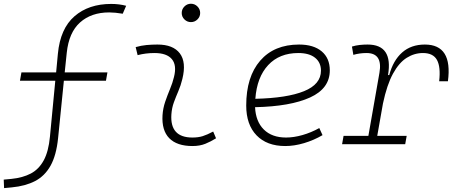

<svg xmlns="http://www.w3.org/2000/svg" viewBox="-47 -763 2411 1016"><path d="M-25.4 232.4 -27.3 187.5 13.7 183.6Q73.2 177.7 116 155.3Q158.7 132.8 184.3 85.7Q210 38.6 217.3 -40L245.6 -335.9H58.6L66.4 -379.9H250L259.3 -478.5Q272 -611.8 347.2 -677Q422.4 -742.2 541.5 -742.2Q583.5 -742.2 620.6 -732.4L602.5 -690.4Q561.5 -697.3 530.8 -697.3Q436 -697.3 376.7 -644.3Q317.4 -591.3 306.2 -483.4L295.4 -379.9H521.5L513.7 -335.9H291L260.3 -31.2Q251 59.1 220.5 113.8Q189.9 168.5 138.7 195.1Q87.4 221.7 15.6 228.5Z M1081.1 -66.9 1096.2 -31.2Q1069.3 -14.2 1039.8 -2.2Q1010.3 9.8 971.7 9.8Q889.2 9.8 848.6 -31.7Q808.1 -73.2 813 -153.3Q815.4 -189.9 827.1 -224.4Q838.9 -258.8 852.5 -291.5Q866.2 -324.2 873.5 -355Q889.6 -417.5 862.5 -450Q835.4 -482.4 770.5 -482.4Q724.1 -482.4 681.2 -471.2L670.9 -513.7Q699.7 -522 728.5 -524.7Q757.3 -527.3 786.1 -527.3Q869.1 -527.3 904.5 -480.7Q939.9 -434.1 918 -345.2Q909.7 -310.5 896.7 -280.5Q883.8 -250.5 873 -221.2Q862.3 -191.9 859.9 -157.7Q851.6 -35.2 971.2 -35.2Q1002 -35.2 1025.4 -42.5Q1048.8 -49.8 1081.1 -66.9ZM963.4 -646Q943.4 -646 929 -660.2Q914.6 -674.3 914.6 -694.3Q914.6 -714.4 929 -728.8Q943.4 -743.2 963.4 -743.2Q983.4 -743.2 997.8 -728.8Q1012.2 -714.4 1012.2 -694.3Q1012.2 -674.3 997.8 -660.2Q983.4 -646 963.4 -646Z M1466.8 -35.2Q1507.3 -35.2 1553.5 -48.3Q1599.6 -61.5 1642.6 -85.4L1659.7 -47.9Q1613.8 -21 1562 -5.6Q1510.3 9.8 1462.4 9.8Q1365.2 9.8 1310.5 -46.9Q1255.9 -103.5 1255.9 -204.6Q1255.9 -356.4 1329.8 -441.9Q1403.8 -527.3 1535.6 -527.3Q1612.3 -527.3 1655.3 -491.2Q1698.2 -455.1 1698.2 -390.6Q1698.2 -294.9 1594 -247.3Q1489.7 -199.7 1302.7 -195.8Q1306.2 -120.1 1349.1 -77.6Q1392.1 -35.2 1466.8 -35.2ZM1304.2 -240.2Q1472.2 -244.1 1561.8 -280.5Q1651.4 -316.9 1651.4 -389.2Q1651.4 -432.6 1620.1 -457.5Q1588.9 -482.4 1531.7 -482.4Q1431.6 -482.4 1372.1 -418.5Q1312.5 -354.5 1304.2 -240.2Z M1763.2 0 1771 -43.9H1902.3L1960.9 -377.9Q1979 -482.4 1892.6 -482.4Q1856.4 -482.4 1822.8 -472.7L1815.4 -516.6Q1835.9 -522.9 1856.7 -525.1Q1877.4 -527.3 1898.4 -527.3Q2033.7 -527.3 2006.3 -365.7H2012.7Q2033.2 -442.9 2080.8 -485.1Q2128.4 -527.3 2201.2 -527.3Q2349.1 -527.3 2323.2 -333H2276.9Q2285.6 -408.7 2265.4 -445.6Q2245.1 -482.4 2191.4 -482.4Q2145.5 -482.4 2105 -457Q2064.5 -431.6 2032.5 -373Q2000.5 -314.5 1979.5 -215.3L1949.2 -43.9H2105L2097.2 0Z"/></svg>

Font: Cascadia Code ExtraLight
Style: Italic
Weight: 200
Italic angle: -10°
Monospace: yes
Designer: Aaron Bell
Foundry: Saja Typeworks
Version: Version 2404.023; ttfautohint (v1.8.4)